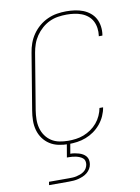

<svg xmlns="http://www.w3.org/2000/svg" viewBox="-102 -811 804 1099"><g transform="rotate(-10 300.0 -261.5)"><path d="M243 8Q213 8 185 2Q157 -4 134.5 -18.5Q112 -33 96 -55Q80 -77 72.5 -104Q65 -131 65.5 -160Q66 -189 71 -218L125 -544Q129 -571 138.5 -597.5Q148 -624 164.5 -648Q181 -672 203.5 -691Q226 -710 252.5 -722Q279 -734 306.5 -738.5Q334 -743 361 -743Q387 -743 411.5 -739.5Q436 -736 458 -727.5Q480 -719 498.5 -704Q517 -689 528 -668.5Q539 -648 542.5 -623Q546 -598 542 -573L541 -570H520L521 -573Q524 -595 521 -617Q518 -639 508.5 -657.5Q499 -676 482.5 -689.5Q466 -703 446 -710.5Q426 -718 404.5 -721Q383 -724 360 -724Q335 -724 309.5 -720Q284 -716 260.5 -705Q237 -694 216.5 -676Q196 -658 181 -636Q166 -614 157.5 -589.5Q149 -565 145 -541L91 -215Q87 -189 86.5 -163Q86 -137 92.5 -112.5Q99 -88 113 -68Q127 -48 147.5 -34.5Q168 -21 193.5 -16Q219 -11 245 -11Q267 -11 290 -14Q313 -17 335 -25.5Q357 -34 377.5 -48Q398 -62 413.5 -80.5Q429 -99 439 -121Q449 -143 453 -165H474Q470 -140 459 -115.5Q448 -91 430.5 -70Q413 -49 391 -33.5Q369 -18 344 -8.5Q319 1 293.5 4.5Q268 8 243 8ZM92 220 95 201H210Q221 201 232.5 200.5Q244 200 255 197.5Q266 195 277 191Q288 187 298 180Q308 173 314 163Q320 153 322 142Q324 131 321.5 120.5Q319 110 311 103.5Q303 97 293.5 93Q284 89 273.5 86.5Q263 84 252 83Q241 82 230 82H220L236 -11H256L243 64Q256 64 268 66Q280 68 292 71.5Q304 75 314.5 81Q325 87 332.5 96Q340 105 342.5 117Q345 129 343 142Q341 156 333.5 168.5Q326 181 314.5 190.5Q303 200 289.5 205.5Q276 211 262.5 214.5Q249 218 235 219Q221 220 207 220Z"/></g></svg>

Font: Iosevka Thin Extended Oblique
Style: Regular
Weight: 100
Width: 7
Italic angle: -9°
Monospace: yes
Designer: Belleve Invis
Foundry: Belleve Invis
Version: Version 32.5.0; ttfautohint (v1.8.4)